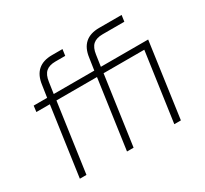

<svg xmlns="http://www.w3.org/2000/svg" viewBox="-142 -905 1184 1111"><g transform="rotate(-30 450.0 -350.0)"><path d="M478 -460H207L142 0H98L163 -460H73L78 -500H168L180 -580Q196 -700 316 -700H386L380 -658H315Q273 -658 251 -638.5Q229 -619 223 -575L212 -500H483L495 -580Q511 -700 631 -700H781L775 -658H630Q588 -658 566 -638.5Q544 -619 538 -575L527 -500H843L773 0H729L794 -460H522L457 0H413Z"/></g></svg>

Font: Retni Sans Light
Style: Italic
Weight: 300
Italic angle: -8°
Designer: Vitaly Kuzmin
Foundry: ParaType Ltd.
Version: Version 1.00;June 10, 2019;FontCreator 11.5.0.2425 64-bit; t